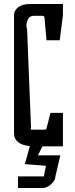

<svg xmlns="http://www.w3.org/2000/svg" viewBox="-20 -730 374 958"><path d="M294 0H192L169 45H281L257 148Q257 169 236 188.5Q215 208 193 208H70V150H199L209 97L104 89L129 -1Q89 -5 69.5 -21.5Q50 -38 50 -62V-654Q50 -678 71 -694Q92 -710 130 -710H294V-654L278 -529H212L202 -642Q202 -651 190 -651H148Q129 -651 120.5 -635.5Q112 -620 112 -601Q112 -590 115 -588L135 -89Q132 -88 132 -86Q132 -83 141 -83H200Q212 -83 212 -89L232 -167H294Z"/></svg>

Font: Bahiana
Style: Regular
Weight: 400
Designer: Pablo Cosgaya & Dani Raskovsky
Foundry: Pablo Cosgaya & Dani Raskovsky
Version: Version 1.005